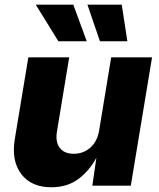

<svg xmlns="http://www.w3.org/2000/svg" viewBox="-20 -790 677 817"><path d="M198.7 6.8Q112.8 6.8 70.3 -49.6Q27.8 -106 43 -198.2L100.6 -545.9H274.4L222.7 -232.4Q214.8 -187 233.9 -161.4Q252.9 -135.7 293.9 -135.7Q335 -135.7 364.5 -161.9Q394 -188 401.9 -234.9L453.1 -545.9H627L536.6 0H373L390.1 -118.7Q359.4 -62 312.5 -27.6Q265.6 6.8 198.7 6.8ZM228.5 -614.3 132.3 -770H292L349.1 -614.3ZM405.3 -614.3 352.1 -770H498L522 -614.3Z"/></svg>

Font: Inter Extra Bold
Style: Italic
Weight: 800
Italic angle: -9.39999°
Designer: Rasmus Andersson
Foundry: rsms
Version: Version 4.000;git-3c8e0fc